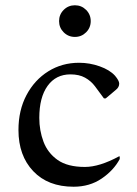

<svg xmlns="http://www.w3.org/2000/svg" viewBox="-20 -698 519 728"><path d="M259 10Q162 10 106 -49Q50 -108 50 -205Q50 -280 80.5 -337.5Q111 -395 163 -427.5Q215 -460 280 -460Q320 -460 358 -446.5Q396 -433 416 -411Q432 -392 432 -381Q432 -367 419 -357L381 -325H374L340 -371Q325 -391 302.5 -403.5Q280 -416 247 -416Q192 -416 160.5 -372.5Q129 -329 129 -251Q129 -203 145 -160.5Q161 -118 198.5 -91.5Q236 -65 302 -65Q357 -65 431 -105H434V-95Q411 -52 365.5 -21Q320 10 259 10ZM264 -558Q239 -558 221.5 -575.5Q204 -593 204 -618Q204 -643 221.5 -660.5Q239 -678 264 -678Q289 -678 306.5 -660.5Q324 -643 324 -618Q324 -593 306.5 -575.5Q289 -558 264 -558Z"/></svg>

Font: Spectral
Style: Regular
Weight: 400
Designer: Jean-Baptiste Levee
Foundry: Production Type
Version: Version 2.001